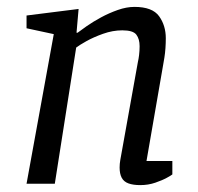

<svg xmlns="http://www.w3.org/2000/svg" viewBox="-20 -533 573 557"><path d="M387 4Q366 4 352.5 -1Q339 -6 333 -17.5Q327 -29 327 -47Q327 -52 327.5 -58Q328 -64 329 -69L380 -353Q382 -361 383.5 -373.5Q385 -386 385 -399Q385 -420 375.5 -432.5Q366 -445 335 -445Q307 -445 279 -435Q251 -425 230.5 -413.5Q210 -402 201 -395L139 0H57L136 -434L57 -451V-488L208 -507L202 -438H205Q214 -445 232 -457.5Q250 -470 273 -482.5Q296 -495 321.5 -504Q347 -513 370 -513Q422 -513 441.5 -486Q461 -459 461 -422Q461 -408 460 -393.5Q459 -379 457 -366.5Q455 -354 453 -343L405 -66H480V-27Q478 -25 464.5 -17.5Q451 -10 430.5 -3Q410 4 387 4Z"/></svg>

Font: Faustina
Style: Italic
Weight: 400
Italic angle: -8°
Designer: Alfonso Garcia
Foundry: http://www.omnibus-type.com
Version: Version 1.200